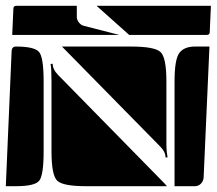

<svg xmlns="http://www.w3.org/2000/svg" viewBox="-20 -650 745 660"><path d="M580 -10V-370Q580 -446 596.5 -468Q613 -490 650 -490H700L680 -40Q679 -27 670.5 -18.5Q662 -10 650 -10ZM154 -430 161 -431Q161 -411 181 -391L544 -21Q549 -16 554 -10H275Q196 -10 176.5 -29Q157 -48 157 -130V-370Q157 -415 154 -430ZM193 -490H430Q512 -490 532 -471Q552 -452 552 -370V-151Q552 -130 556 -109H549Q549 -128 531 -146ZM0 -10 20 -475Q21 -490 35 -490Q99 -490 114.5 -471Q130 -452 130 -370V-130Q130 -48 115 -29Q100 -10 35 -10ZM22 -530 26 -620Q26 -630 36 -630H244V-591Q244 -582 251.5 -572.5Q259 -563 269 -561L390 -530ZM312 -630H705L701 -540Q701 -530 691 -530H424Z"/></svg>

Font: PrimecolorB
Style: Medium
Weight: 500
Designer: gluk
Foundry: gluk
Version: Version 0.672